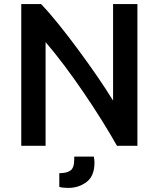

<svg xmlns="http://www.w3.org/2000/svg" viewBox="-20 -713 777 939"><path d="M84 0V-693H181Q222 -650 269 -591.5Q316 -533 364 -468Q412 -403 456 -339Q500 -275 533 -221V-693H652V0H552Q520 -57 478.5 -123.5Q437 -190 390 -259Q343 -328 295 -392Q247 -456 203 -507V0ZM314 206Q286 206 270 201V134Q306 134 324.5 121Q343 108 343 67V53H439Q441 62 441.5 70.5Q442 79 442 82Q442 148 403.5 177Q365 206 314 206Z"/></svg>

Font: Ubuntu Sans SemiBold
Style: Regular
Weight: 600
Designer: Dalton Maag Ltd
Foundry: Dalton Maag Ltd
Version: Version 1.006; ttfautohint (v1.8.4.7-5d5b)